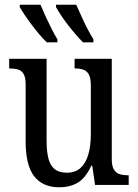

<svg xmlns="http://www.w3.org/2000/svg" viewBox="-20 -786 587 816"><path d="M232 10Q162 10 125.5 -36.5Q89 -83 89 -186V-427Q89 -457 80.5 -471.5Q72 -486 57 -490.5Q42 -495 22 -495H19V-536H178V-189Q178 -144 185.5 -113.5Q193 -83 212 -67.5Q231 -52 264 -52Q300 -52 322.5 -72.5Q345 -93 355.5 -130Q366 -167 366 -215V-422Q366 -454 357.5 -469.5Q349 -485 334 -490Q319 -495 300 -495H297V-536H455V-109Q455 -80 464.5 -65Q474 -50 489.5 -45.5Q505 -41 523 -41H527V0H384L372 -82H368Q343 -28 309.5 -9Q276 10 232 10ZM333 -606Q319 -620 302 -639.5Q285 -659 268 -681Q251 -703 238 -723Q225 -743 218 -756V-766H304Q314 -744 326 -717Q338 -690 351.5 -664Q365 -638 377 -619V-606ZM179 -606Q164 -620 147.5 -639.5Q131 -659 114.5 -681Q98 -703 84.5 -723Q71 -743 64 -756V-766H152Q161 -744 173.5 -717Q186 -690 199 -664Q212 -638 224 -619V-606Z"/></svg>

Font: Noto Serif Condensed
Style: Regular
Weight: 400
Width: 3
Designer: Monotype Design Team
Foundry: Monotype Imaging Inc.
Version: Version 2.015